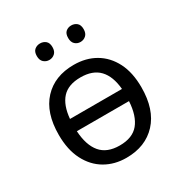

<svg xmlns="http://www.w3.org/2000/svg" viewBox="-172 -859 949 998"><g transform="rotate(-30 302.5 -360.0)"><path d="M551 -269Q551 -136 483.5 -63Q416 10 301 10Q230 10 174.5 -22.5Q119 -55 87 -117.5Q55 -180 55 -269Q55 -402 122 -474Q189 -546 304 -546Q377 -546 432.5 -513.5Q488 -481 519.5 -419.5Q551 -358 551 -269ZM302 -472Q228 -472 191 -431.5Q154 -391 147 -312H459Q452 -391 413.5 -431.5Q375 -472 302 -472ZM303 -63Q380 -63 417 -108Q454 -153 459 -239H146Q151 -153 189 -108Q227 -63 303 -63ZM161 -681Q161 -707 175 -718.5Q189 -730 208 -730Q227 -730 241 -718.5Q255 -707 255 -681Q255 -656 241 -643.5Q227 -631 208 -631Q189 -631 175 -643.5Q161 -656 161 -681ZM349 -681Q349 -707 362.5 -718.5Q376 -730 395 -730Q414 -730 428 -718.5Q442 -707 442 -681Q442 -656 428 -643.5Q414 -631 395 -631Q376 -631 362.5 -643.5Q349 -656 349 -681Z"/></g></svg>

Font: TSCustom
Style: Regular
Weight: 400
Designer: Monotype Design Team
Foundry: Monotype Imaging Inc.
Version: Version 2.004; ttfautohint (v1.8.3) -l 8 -r 50 -G 200 -x 14 